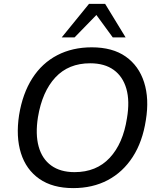

<svg xmlns="http://www.w3.org/2000/svg" viewBox="-20 -957 816 986"><path d="M78 -366Q96 -477 146 -555Q196 -633 274 -673.5Q352 -714 451 -714Q558 -714 625.5 -666.5Q693 -619 720 -534.5Q747 -450 729 -340Q712 -229 661.5 -151Q611 -73 533.5 -32Q456 9 356 9Q250 9 182 -38.5Q114 -86 87.5 -170.5Q61 -255 78 -366ZM175 -356Q161 -268 178.5 -204.5Q196 -141 243 -107Q290 -73 363 -73Q475 -73 543.5 -146.5Q612 -220 632 -350Q647 -438 629 -501Q611 -564 564 -598Q517 -632 443 -632Q332 -632 264.5 -559.5Q197 -487 175 -356ZM297 -765 437 -937H520L625 -765H559L475 -880L363 -765Z"/></svg>

Font: Mulish ExtraLight Medium
Style: Italic
Weight: 500
Italic angle: -9°
Version: Version 3.603